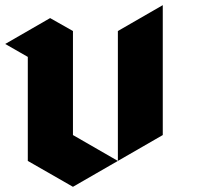

<svg xmlns="http://www.w3.org/2000/svg" viewBox="-107 -719 819 739"><path d="M-86.9 -549.8Q-57.6 -533.2 0 -500Q0 -366.2 0 -99.6Q57.6 -66.4 173.8 0Q231.4 -33.2 346.7 -99.6Q289.1 -132.8 173.8 -199.2Q173.8 -333 173.8 -599.6Q144.5 -616.2 85.9 -649.4Q28.3 -616.2 -86.9 -549.8ZM346.7 -599.6Q346.7 -571.3 346.7 -515.6Q346.7 -377 346.7 -99.6Q404.3 -132.8 519.5 -199.2Q519.5 -366.2 519.5 -699.2Q461.9 -666 346.7 -599.6Z"/></svg>

Font: DreiFraktur
Style: Regular
Weight: 400
Designer: JayCobs
Version: Version 1.2